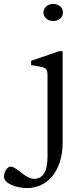

<svg xmlns="http://www.w3.org/2000/svg" viewBox="-136 -708 426 978"><path d="M184.6 -645Q184.6 -624.5 169.9 -612.8Q155.3 -601.1 134.3 -601.1Q114.7 -601.1 100.1 -613Q85.4 -625 85.4 -645Q85.4 -654.3 89.4 -662.1Q93.3 -669.9 100.1 -675.8Q106.9 -681.6 115.7 -684.8Q124.5 -688 134.3 -688Q155.3 -688 169.9 -676.3Q184.6 -664.6 184.6 -645ZM183.1 17.6Q183.1 72.3 169.2 115.5Q155.3 158.7 131.1 188.5Q106.9 218.3 73.7 234.1Q40.5 250 2 250Q-18.6 250 -39.6 245.8Q-60.5 241.7 -77.4 234.1Q-94.2 226.6 -105 215.8Q-115.7 205.1 -115.7 191.4Q-115.7 183.1 -113 174.1Q-110.4 165 -105.7 157.7Q-101.1 150.4 -94.7 145.5Q-88.4 140.6 -80.6 140.6Q-72.3 140.6 -58.3 149.2Q-44.4 157.7 -25.9 172.9Q-8.3 187.5 8.3 195.3Q24.9 203.1 36.1 203.1Q70.8 203.1 88.4 175.5Q106 147.9 106 90.3V-326.2Q106 -347.2 98.9 -355.7Q91.8 -364.3 72.8 -367.7Q61 -370.1 47.9 -372.3Q34.7 -374.5 22.5 -376.5V-398.4L165.5 -447.3H183.1Z"/></svg>

Font: HM XNiloofar
Style: Regular
Weight: 400
Designer: Hossein Movahhedian
Version: Version 2.8, 2015